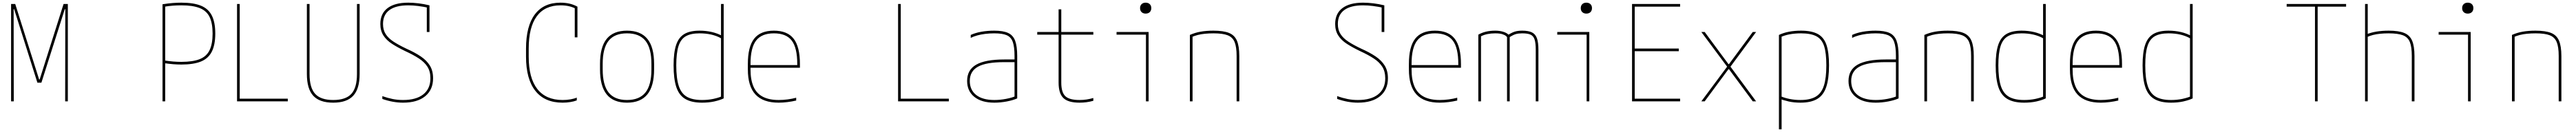

<svg xmlns="http://www.w3.org/2000/svg" viewBox="-20 -760 19290 990"><path d="M63 0V-730H94L273 -164H277L456 -730H488V0H468L469 -691H465L290 -140H260L86 -691H82L83 0Z M1197 -728Q1242 -735 1275 -737.5Q1308 -740 1338 -740Q1430 -740 1485.5 -717Q1541 -694 1566.5 -643Q1592 -592 1592 -508Q1592 -425 1566.5 -373.5Q1541 -322 1485.5 -299Q1430 -276 1338 -276Q1308 -276 1277 -278.5Q1246 -281 1204 -287L1207 -307Q1247 -301 1277.5 -298.5Q1308 -296 1338 -296Q1424 -296 1475.5 -316.5Q1527 -337 1549.5 -384Q1572 -431 1572 -508Q1572 -586 1549.5 -632.5Q1527 -679 1475.5 -699.5Q1424 -720 1338 -720Q1305 -720 1273 -717.5Q1241 -715 1200 -708L1217 -728V0H1197Z M1755 0V-730H1775V-20H2135V0Z M2475 10Q2373 10 2325.5 -42Q2278 -94 2278 -205V-730H2298V-205Q2298 -102 2340 -56Q2382 -10 2475 -10Q2569 -10 2611 -56Q2653 -102 2653 -205V-730H2673V-205Q2673 -94 2625 -42Q2577 10 2475 10Z M2998 10Q2961 10 2922 3Q2883 -4 2843 -18V-39Q2883 -25 2920 -17.5Q2957 -10 2998 -10Q3097 -10 3150 -52.5Q3203 -95 3203 -173Q3203 -224 3181 -259Q3159 -294 3117 -321.5Q3075 -349 3014 -377Q2958 -404 2916 -431Q2874 -458 2851 -494Q2828 -530 2828 -580Q2828 -658 2882 -699Q2936 -740 3037 -740Q3073 -740 3114 -735Q3155 -730 3196 -720V-520H3176V-713L3192 -701Q3151 -710 3111.5 -715Q3072 -720 3037 -720Q2944 -720 2896 -684.5Q2848 -649 2848 -580Q2848 -536 2868 -504.5Q2888 -473 2927 -447.5Q2966 -422 3023 -395Q3086 -367 3130.5 -337Q3175 -307 3199 -268Q3223 -229 3223 -173Q3223 -87 3164 -38.5Q3105 10 2998 10Z M4193 10Q4059 10 3989 -78.5Q3919 -167 3919 -335V-395Q3919 -564 3985 -652Q4051 -740 4177 -740Q4214 -740 4245.5 -732.5Q4277 -725 4304 -710V-480H4284V-713L4294 -693Q4247 -720 4177 -720Q4060 -720 3999.5 -638Q3939 -556 3939 -395V-335Q3939 -175 4003.5 -92.5Q4068 -10 4193 -10Q4224 -10 4252.5 -15Q4281 -20 4299 -28V-7Q4278 1 4250 5.5Q4222 10 4193 10Z M4675 10Q4573 10 4523 -52Q4473 -114 4473 -240V-280Q4473 -407 4523 -468.5Q4573 -530 4675 -530Q4777 -530 4827.5 -468.5Q4878 -407 4878 -280V-240Q4878 -114 4827.5 -52Q4777 10 4675 10ZM4675 -10Q4768 -10 4813 -66Q4858 -122 4858 -240V-280Q4858 -399 4813 -454.5Q4768 -510 4675 -510Q4582 -510 4537.5 -454.5Q4493 -399 4493 -280V-240Q4493 -122 4537.5 -66Q4582 -10 4675 -10Z M5237 10Q5159 10 5112 -17.5Q5065 -45 5044.5 -106.5Q5024 -168 5024 -270Q5024 -366 5043 -423Q5062 -480 5104.5 -505Q5147 -530 5218 -530Q5268 -530 5312 -519.5Q5356 -509 5391 -489L5381 -472Q5348 -491 5307 -500.5Q5266 -510 5218 -510Q5153 -510 5115 -488Q5077 -466 5060.5 -413.5Q5044 -361 5044 -270Q5044 -173 5062.5 -116Q5081 -59 5123 -34.5Q5165 -10 5237 -10Q5281 -10 5320 -18Q5359 -26 5391 -40L5379 -22V-730H5399V-22Q5369 -8 5328 1Q5287 10 5237 10Z M5811 10Q5694 10 5637 -51.5Q5580 -113 5580 -240V-280Q5580 -409 5627 -469.5Q5674 -530 5775 -530Q5876 -530 5923 -469.5Q5970 -409 5970 -280V-252H5590V-272H5960L5950 -262V-280Q5950 -402 5908.5 -456Q5867 -510 5775 -510Q5684 -510 5642 -456Q5600 -402 5600 -280V-240Q5600 -161 5622.5 -110Q5645 -59 5692 -34.5Q5739 -10 5811 -10Q5843 -10 5878 -14.5Q5913 -19 5942 -27V-6Q5912 1 5877.5 5.5Q5843 10 5811 10Z M6705 0V-730H6725V-20H7085V0Z M7426 10Q7330 10 7276 -33.5Q7222 -77 7222 -153Q7222 -236 7290 -275Q7358 -314 7501 -314H7587V-294H7501Q7365 -294 7303.5 -260Q7242 -226 7242 -153Q7242 -85 7290 -47.5Q7338 -10 7426 -10Q7468 -10 7513.5 -18.5Q7559 -27 7589 -41L7577 -25V-340Q7577 -408 7564 -445Q7551 -482 7518.5 -496Q7486 -510 7425 -510Q7390 -510 7358 -506Q7326 -502 7298.5 -494.5Q7271 -487 7249 -476V-498Q7284 -514 7329 -522Q7374 -530 7425 -530Q7491 -530 7528.5 -513Q7566 -496 7581.5 -454.5Q7597 -413 7597 -340V-22Q7566 -8 7518.5 1Q7471 10 7426 10Z M8064 10Q7979 10 7943 -24.5Q7907 -59 7907 -140V-500H7747V-520H7907V-690H7927V-520H8167V-500H7927V-140Q7927 -68 7957 -39Q7987 -10 8064 -10Q8092 -10 8117.5 -14Q8143 -18 8167 -25V-4Q8141 3 8116 6.5Q8091 10 8064 10Z M8561 0V-500H8341V-520H8581V0ZM8559 -658Q8540 -658 8528.5 -669Q8517 -680 8517 -699Q8517 -718 8528.5 -729Q8540 -740 8559 -740Q8578 -740 8589.5 -729Q8601 -718 8601 -699Q8601 -680 8589.5 -669Q8578 -658 8559 -658Z M8890 -498Q8928 -515 8970.5 -522.5Q9013 -530 9066 -530Q9141 -530 9183 -513Q9225 -496 9242.5 -454.5Q9260 -413 9260 -340V0H9240V-340Q9240 -408 9225 -444.5Q9210 -481 9173 -495.5Q9136 -510 9067 -510Q9033 -510 9003 -507Q8973 -504 8948 -497.5Q8923 -491 8899 -480L8910 -494V0H8890Z M10148 10Q10111 10 10072 3Q10033 -4 9993 -18V-39Q10033 -25 10070 -17.5Q10107 -10 10148 -10Q10247 -10 10300 -52.5Q10353 -95 10353 -173Q10353 -224 10331 -259Q10309 -294 10267 -321.5Q10225 -349 10164 -377Q10108 -404 10066 -431Q10024 -458 10001 -494Q9978 -530 9978 -580Q9978 -658 10032 -699Q10086 -740 10187 -740Q10223 -740 10264 -735Q10305 -730 10346 -720V-520H10326V-713L10342 -701Q10301 -710 10261.5 -715Q10222 -720 10187 -720Q10094 -720 10046 -684.5Q9998 -649 9998 -580Q9998 -536 10018 -504.5Q10038 -473 10077 -447.5Q10116 -422 10173 -395Q10236 -367 10280.5 -337Q10325 -307 10349 -268Q10373 -229 10373 -173Q10373 -87 10314 -38.5Q10255 10 10148 10Z M10761 10Q10644 10 10587 -51.5Q10530 -113 10530 -240V-280Q10530 -409 10577 -469.5Q10624 -530 10725 -530Q10826 -530 10873 -469.5Q10920 -409 10920 -280V-252H10540V-272H10910L10900 -262V-280Q10900 -402 10858.5 -456Q10817 -510 10725 -510Q10634 -510 10592 -456Q10550 -402 10550 -280V-240Q10550 -161 10572.5 -110Q10595 -59 10642 -34.5Q10689 -10 10761 -10Q10793 -10 10828 -14.5Q10863 -19 10892 -27V-6Q10862 1 10827.5 5.5Q10793 10 10761 10Z M11050 0V-500Q11076 -515 11107 -522.5Q11138 -530 11177 -530Q11209 -530 11235.5 -522Q11262 -514 11276 -500Q11303 -517 11325 -523.5Q11347 -530 11379 -530Q11425 -530 11451.5 -517Q11478 -504 11489 -472.5Q11500 -441 11500 -386V0H11480V-386Q11480 -436 11471.5 -463Q11463 -490 11441.5 -500Q11420 -510 11379 -510Q11351 -510 11331.5 -504.5Q11312 -499 11285 -482V0H11265V-482Q11265 -482 11257.5 -489.5Q11250 -497 11230.5 -503.5Q11211 -510 11176 -510Q11114 -510 11070 -488V0Z M11861 0V-500H11641V-520H11881V0ZM11859 -658Q11840 -658 11828.5 -669Q11817 -680 11817 -699Q11817 -718 11828.5 -729Q11840 -740 11859 -740Q11878 -740 11889.5 -729Q11901 -718 11901 -699Q11901 -680 11889.5 -669Q11878 -658 11859 -658Z M12201 0V-730H12561V-710H12221V-396H12551V-376H12221V-20H12561V0Z M12720 0 12913 -260 12720 -520H12745L12923 -279H12927L13105 -520H13130L12938 -260L13130 0H13105L12927 -241H12923L12745 0Z M13301 -498Q13368 -530 13466 -530Q13545 -530 13591 -505.5Q13637 -481 13656.5 -424.5Q13676 -368 13676 -270Q13676 -169 13655 -107Q13634 -45 13587 -17.5Q13540 10 13462 10Q13414 10 13374 1Q13334 -8 13303 -21L13312 -39Q13344 -25 13382.5 -17.5Q13421 -10 13462 -10Q13534 -10 13576.5 -35Q13619 -60 13637.5 -117Q13656 -174 13656 -270Q13656 -363 13639 -415Q13622 -467 13580.5 -488.5Q13539 -510 13466 -510Q13420 -510 13380.5 -502.5Q13341 -495 13310 -480L13321 -498V210H13301Z M14026 10Q13930 10 13876 -33.5Q13822 -77 13822 -153Q13822 -236 13890 -275Q13958 -314 14101 -314H14187V-294H14101Q13965 -294 13903.5 -260Q13842 -226 13842 -153Q13842 -85 13890 -47.5Q13938 -10 14026 -10Q14068 -10 14113.5 -18.5Q14159 -27 14189 -41L14177 -25V-340Q14177 -408 14164 -445Q14151 -482 14118.5 -496Q14086 -510 14025 -510Q13990 -510 13958 -506Q13926 -502 13898.5 -494.5Q13871 -487 13849 -476V-498Q13884 -514 13929 -522Q13974 -530 14025 -530Q14091 -530 14128.5 -513Q14166 -496 14181.5 -454.5Q14197 -413 14197 -340V-22Q14166 -8 14118.5 1Q14071 10 14026 10Z M14390 -498Q14428 -515 14470.5 -522.5Q14513 -530 14566 -530Q14641 -530 14683 -513Q14725 -496 14742.5 -454.5Q14760 -413 14760 -340V0H14740V-340Q14740 -408 14725 -444.5Q14710 -481 14673 -495.5Q14636 -510 14567 -510Q14533 -510 14503 -507Q14473 -504 14448 -497.5Q14423 -491 14399 -480L14410 -494V0H14390Z M15137 10Q15059 10 15012 -17.5Q14965 -45 14944.5 -106.5Q14924 -168 14924 -270Q14924 -366 14943 -423Q14962 -480 15004.5 -505Q15047 -530 15118 -530Q15168 -530 15212 -519.5Q15256 -509 15291 -489L15281 -472Q15248 -491 15207 -500.5Q15166 -510 15118 -510Q15053 -510 15015 -488Q14977 -466 14960.5 -413.5Q14944 -361 14944 -270Q14944 -173 14962.5 -116Q14981 -59 15023 -34.5Q15065 -10 15137 -10Q15181 -10 15220 -18Q15259 -26 15291 -40L15279 -22V-730H15299V-22Q15269 -8 15228 1Q15187 10 15137 10Z M15711 10Q15594 10 15537 -51.5Q15480 -113 15480 -240V-280Q15480 -409 15527 -469.5Q15574 -530 15675 -530Q15776 -530 15823 -469.5Q15870 -409 15870 -280V-252H15490V-272H15860L15850 -262V-280Q15850 -402 15808.5 -456Q15767 -510 15675 -510Q15584 -510 15542 -456Q15500 -402 15500 -280V-240Q15500 -161 15522.5 -110Q15545 -59 15592 -34.5Q15639 -10 15711 -10Q15743 -10 15778 -14.5Q15813 -19 15842 -27V-6Q15812 1 15777.5 5.5Q15743 10 15711 10Z M16237 10Q16159 10 16112 -17.5Q16065 -45 16044.5 -106.5Q16024 -168 16024 -270Q16024 -366 16043 -423Q16062 -480 16104.5 -505Q16147 -530 16218 -530Q16268 -530 16312 -519.5Q16356 -509 16391 -489L16381 -472Q16348 -491 16307 -500.5Q16266 -510 16218 -510Q16153 -510 16115 -488Q16077 -466 16060.5 -413.5Q16044 -361 16044 -270Q16044 -173 16062.5 -116Q16081 -59 16123 -34.5Q16165 -10 16237 -10Q16281 -10 16320 -18Q16359 -26 16391 -40L16379 -22V-730H16399V-22Q16369 -8 16328 1Q16287 10 16237 10Z M17315 0V-710H17103V-730H17548V-710H17335V0Z M18040 -340Q18040 -408 18025.5 -444.5Q18011 -481 17973.5 -495.5Q17936 -510 17866 -510Q17833 -510 17803.5 -507Q17774 -504 17748.5 -497.5Q17723 -491 17700 -480L17697 -501Q17733 -516 17774.5 -523Q17816 -530 17867 -530Q17941 -530 17983 -513Q18025 -496 18042.5 -454.5Q18060 -413 18060 -340V0H18040ZM17690 0V-730H17710V0Z M18461 0V-500H18241V-520H18481V0ZM18459 -658Q18440 -658 18428.5 -669Q18417 -680 18417 -699Q18417 -718 18428.5 -729Q18440 -740 18459 -740Q18478 -740 18489.5 -729Q18501 -718 18501 -699Q18501 -680 18489.5 -669Q18478 -658 18459 -658Z M18790 -498Q18828 -515 18870.5 -522.5Q18913 -530 18966 -530Q19041 -530 19083 -513Q19125 -496 19142.5 -454.5Q19160 -413 19160 -340V0H19140V-340Q19140 -408 19125 -444.5Q19110 -481 19073 -495.5Q19036 -510 18967 -510Q18933 -510 18903 -507Q18873 -504 18848 -497.5Q18823 -491 18799 -480L18810 -494V0H18790Z"/></svg>

Font: M PLUS Code Latin SemiExpanded Thin
Style: Regular
Weight: 250
Width: 6
Designer: Coji Morishita
Foundry: UNDERFOREST DESIGN
Version: Version 1.002; ttfautohint (v1.8.3)